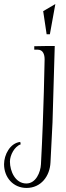

<svg xmlns="http://www.w3.org/2000/svg" viewBox="-163 -705 324 947"><path d="M50 -650 67 -536H83L110 -685ZM61 -478C43 -478 24 -477 6 -477V-460H23C50 -460 57 -435 57 -413V-410C55 -304 52 -198 48 -92C46 -26 42 39 39 105C37 145 14 200 -33 200C-88 200 -114 139 -114 92C-114 60 -91 17 -61 7L-63 -5C-114 1 -143 59 -143 105C-143 170 -98 222 -32 222C39 222 83 164 86 96C89 31 93 -35 96 -101C100 -226 103 -352 107 -478Z"/></svg>

Font: Bigelow Rules
Style: Regular
Weight: 400
Designer: Astigmatic (AOETI)
Foundry: Astigmatic (AOETI)
Version: Version 1.000